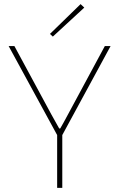

<svg xmlns="http://www.w3.org/2000/svg" viewBox="-20 -914 581 934"><path d="M237 -736 223 -749 372 -894 390 -877ZM283 -257V0H258V-257L22 -690H50L230 -357Q256 -309 268 -289H273Q277 -296 290.5 -320Q304 -344 310 -356L490 -690H518Z"/></svg>

Font: Exo 2.0 Thin
Style: Regular
Weight: 250
Designer: Natanael Gama
Version: Version 1.001;PS 001.001;hotconv 1.0.70;makeotf.lib2.5.58329